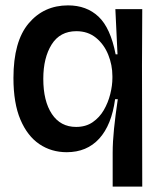

<svg xmlns="http://www.w3.org/2000/svg" viewBox="-20 -553 592 714"><path d="M399 141V15Q399 -25 404 -74Q409 -123 418 -184H408Q395 -88 349 -37.5Q303 13 228 13Q171 13 126.5 -17Q82 -47 56 -108Q30 -169 30 -263Q30 -399 86.5 -466Q143 -533 233 -533Q302 -533 346.5 -491Q391 -449 410 -351H417L409 -519H509L508 -309L509 141ZM263 -81Q299 -81 324.5 -98.5Q350 -116 366 -143.5Q382 -171 390 -203Q398 -235 398 -263V-270Q398 -311 382.5 -349.5Q367 -388 337 -412.5Q307 -437 264 -437Q203 -437 172 -387.5Q141 -338 141 -260Q141 -177 173 -129Q205 -81 263 -81Z"/></svg>

Font: Bricolage Grotesque 96pt Medium
Style: Regular
Weight: 500
Designer: Mathieu Triay
Foundry: Atelier Triay
Version: Version 1.001; ttfautohint (v1.8.4.7-5d5b);gftools[0.9.33.de